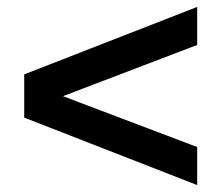

<svg xmlns="http://www.w3.org/2000/svg" viewBox="-20 -519 640 555"><path d="M550 16 50 -179V-304L550 -499V-389L162 -241L550 -94Z"/></svg>

Font: Zen Kaku Gothic New Black
Style: Regular
Weight: 900
Designer: Yoshimichi Ohira
Foundry: Positype
Version: Version 1.001